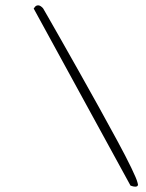

<svg xmlns="http://www.w3.org/2000/svg" viewBox="-20 -690 545 718"><path d="M486 8Q480 8 474 6Q468 4 468 4L106 -658Q106 -658 110.5 -664Q115 -670 123 -670Q131 -670 141 -659Q141 -659 159.5 -627Q178 -595 208.5 -541Q239 -487 276 -421.5Q313 -356 350 -289Q387 -222 419 -163Q451 -104 471 -62.5Q491 -21 494 -8Q496 -2 496 0Q496 8 486 8Z"/></svg>

Font: Grape Nuts
Style: Regular
Weight: 400
Designer: Robert E. Leuschke
Foundry: Robert E. Leuschke
Version: Version 1.010; ttfautohint (v1.8.3)